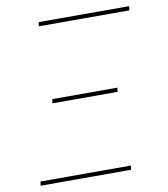

<svg xmlns="http://www.w3.org/2000/svg" viewBox="-82 -805 765 874"><g transform="rotate(-10 300.0 -367.5)"><path d="M153 -716 156 -735H574L571 -716ZM153 -360 156 -379H457L454 -360ZM35 0 38 -19H456L453 0Z"/></g></svg>

Font: Iosevka Curly Thin Extended
Style: Italic
Weight: 100
Width: 7
Italic angle: -9°
Monospace: yes
Designer: Belleve Invis
Foundry: Belleve Invis
Version: Version 11.1.0; ttfautohint (v1.8.3)